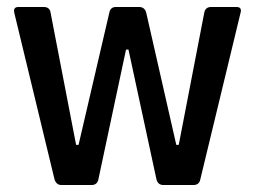

<svg xmlns="http://www.w3.org/2000/svg" viewBox="-20 -530 731 550"><path d="M242 0H156Q141 0 136 -17L21 -493Q17 -510 33 -510H105Q123 -510 125 -493L198 -115H205L293 -493Q296 -510 312 -510H378Q395 -510 399 -493L485 -115H492L565 -493Q568 -510 585 -510H657Q674 -510 669 -493L554 -17Q551 0 534 0H448Q432 0 428 -17L348 -388H341L262 -17Q259 0 242 0Z"/></svg>

Font: Rajdhani SemiBold
Style: Regular
Weight: 600
Designer: Satya Rajpurohit, Jyotish Sonowal
Foundry: Indian Type Foundry
Version: Version 1.201 February 1, 2022